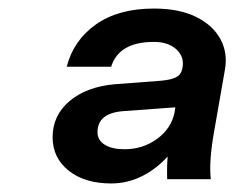

<svg xmlns="http://www.w3.org/2000/svg" viewBox="-20 -679 548 449"><path d="M481 -373Q468 -301 473 -260H371Q370 -285 372 -313Q346 -284 312 -267Q278 -250 240 -250Q178 -250 140.5 -280Q103 -310 103 -358Q103 -409 142.5 -442.5Q182 -476 248 -482L354 -490Q379 -492 391 -498Q403 -504 406 -517L407 -522Q411 -547 392 -564Q373 -581 340 -581Q258 -581 240 -523H136Q152 -585 204.5 -622Q257 -659 340 -659Q399 -659 438.5 -639.5Q478 -620 495.5 -587.5Q513 -555 506 -516ZM208 -370Q208 -351 225 -340.5Q242 -330 271 -330Q314 -330 347 -354Q380 -378 388 -415L390 -428L267 -419Q208 -414 208 -370Z"/></svg>

Font: Overused Grotesk SemiBold
Style: Italic
Weight: 600
Italic angle: -10°
Version: Version 0.003